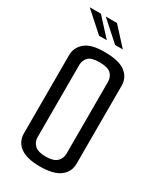

<svg xmlns="http://www.w3.org/2000/svg" viewBox="-197 -848 775 922"><g transform="rotate(30 190.0 -387.0)"><path d="M189 4Q117 4 80.5 -22.5Q44 -49 44 -97V-529Q44 -572 78 -600.5Q112 -629 189 -628Q268 -627 302 -599.5Q336 -572 336 -529V-97Q336 -50 300 -23Q264 4 189 4ZM189 -51Q232 -51 251 -68.5Q270 -86 270 -114V-512Q270 -537 253 -555Q236 -573 188 -573Q143 -573 126.5 -555.5Q110 -538 110 -513V-113Q110 -86 129 -68.5Q148 -51 189 -51ZM122 -682 15 -778H77L165 -682ZM211 -682 104 -778H166L254 -682Z"/></g></svg>

Font: Smooch Sans Thin Medium
Style: Regular
Weight: 500
Version: Version 1.010